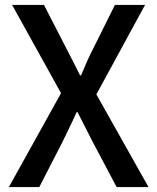

<svg xmlns="http://www.w3.org/2000/svg" viewBox="-20 -757 636 777"><path d="M16 0H139L233 -183C251 -221 270 -258 290 -303H294C317 -258 336 -221 355 -183L452 0H581L370 -375L567 -737H445L359 -564C341 -530 327 -497 308 -452H304C281 -497 265 -530 247 -564L158 -737H29L227 -380Z"/></svg>

Font: Noto Sans JP Medium
Style: Regular
Weight: 500
Designer: Ryoko NISHIZUKA 西塚涼子 (kana, bopomofo & ideographs); Paul D. Hunt (Latin, Greek & Cyrillic); Sandoll Communications 산돌커뮤니
Foundry: Adobe
Version: Version 2.004;hotconv 1.0.118;makeotfexe 2.5.65603